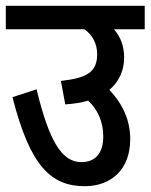

<svg xmlns="http://www.w3.org/2000/svg" viewBox="-20 -642 519 662"><path d="M0 -622V-541H271C299 -522 315 -491 315 -455C315 -393 279 -373 190 -363L205 -282C234 -284 261 -288 284 -295C318 -263 336 -221 336 -171C336 -110 305 -83 261 -83C193 -83 150 -154 106 -334L23 -307C83 -71 155 0 272 0C364 0 429 -58 429 -162C429 -225 405 -282 357 -332C390 -360 408 -398 408 -444C408 -482 396 -515 373 -541H479V-622Z"/></svg>

Font: Noto Sans Devanagari Condensed Medium
Style: Regular
Weight: 500
Width: 3
Designer: Jelle Bosma - Monotype Design Team
Foundry: Monotype Imaging Inc.
Version: Version 2.004